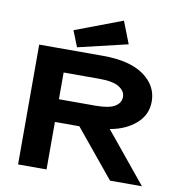

<svg xmlns="http://www.w3.org/2000/svg" viewBox="-89 -901 927 983"><g transform="rotate(10 375.0 -409.5)"><path d="M70 0V-623H402Q541 -623 614.5 -570.5Q688 -518 688 -436Q688 -366 635 -320Q582 -274 501 -260L714 0H548L345 -247H218V0ZM218 -365H409Q478 -365 508.5 -383.5Q539 -402 539 -434Q539 -463 507.5 -483.5Q476 -504 404 -504H218ZM263 -643 230 -726 476 -819 521 -704Z"/></g></svg>

Font: Inconsolata ExtraExpanded Black
Style: Regular
Weight: 900
Width: 8
Monospace: yes
Designer: Raph Levien, Cyreal, Brenton Simpson
Foundry: Raph Levien, Cyreal, Google
Version: Version 3.001; ttfautohint (v1.8.2.53-6de2)